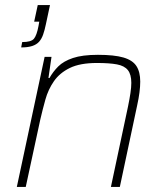

<svg xmlns="http://www.w3.org/2000/svg" viewBox="-20 -733 644 753"><path d="M63 -547 67 -568Q102 -568 113 -581Q124 -594 131 -631L134 -648H114L128 -713H176L160 -638Q155 -614 149 -597Q143 -580 133 -569Q123 -558 106 -552.5Q89 -547 63 -547ZM46 0 155 -510H182L170 -427H174Q188 -452 208.5 -472.5Q229 -493 266 -505.5Q303 -518 364 -518Q428 -518 464 -507.5Q500 -497 515 -474Q530 -451 530 -413Q530 -394 527 -370.5Q524 -347 518 -320L450 0H415L482 -315Q488 -344 491.5 -367.5Q495 -391 495 -408Q495 -441 481.5 -458Q468 -475 438.5 -480.5Q409 -486 360 -486Q294 -486 254 -466.5Q214 -447 191.5 -414.5Q169 -382 158 -342.5Q147 -303 138 -264L81 0Z"/></svg>

Font: Saira Thin
Style: Italic
Weight: 100
Italic angle: -12°
Designer: Hector Gatti with collaboration of the Omnibus-Type team
Foundry: Omnibus-Type
Version: Version 1.101